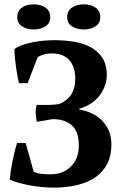

<svg xmlns="http://www.w3.org/2000/svg" viewBox="-20 -860 568 892"><path d="M227.5 11.7Q201.2 11.7 172.1 8.8Q143.1 5.9 116 0.7Q88.9 -4.4 65.2 -11.2Q41.5 -18.1 25.4 -25.4Q26.4 -40.5 29.5 -62.3Q32.7 -84 37.4 -107.4Q42 -130.9 47.6 -154.1Q53.2 -177.2 59.6 -195.8H99.1L136.7 -61.5Q153.3 -54.2 173.1 -52.2Q192.9 -50.3 213.4 -50.3Q244.6 -50.3 267.3 -59.1Q290 -67.9 308.6 -85.9Q346.2 -122.1 346.2 -183.1Q346.2 -250.5 313 -278.3Q280.3 -306.6 224.6 -306.6L151.4 -293.9Q147 -311 146 -332.8Q145 -354.5 150.4 -372.6H181.2Q189 -372.1 198.7 -372.3Q208.5 -372.6 218.5 -373Q228.5 -373.5 238 -374.5Q247.6 -375.5 254.9 -376.5Q291.5 -391.6 310.5 -420.4Q329.6 -449.2 329.6 -493.7Q329.6 -549.8 301.8 -580.8Q273.9 -611.8 220.7 -611.8Q198.2 -611.8 179.7 -605.7Q161.1 -599.6 154.8 -593.8L108.4 -473.6H68.4Q64.9 -487.3 61.3 -506.1Q57.6 -524.9 54.7 -546.1Q51.8 -567.4 49.6 -589.6Q47.4 -611.8 46.9 -632.3Q64.5 -644.5 88.4 -652.3Q112.3 -660.2 137.7 -664.8Q163.1 -669.4 187.7 -671.4Q212.4 -673.3 231.9 -673.3Q277.8 -673.3 321.8 -666.5Q365.7 -659.7 399.9 -641.6Q434.1 -623.5 455.1 -592Q476.1 -560.5 476.1 -510.7Q476.1 -462.9 444.3 -418.5Q412.6 -374.5 348.1 -354.5V-351.1Q377.9 -346.2 405 -334Q432.1 -321.8 452.6 -301.5Q473.1 -281.2 485.4 -253.2Q497.6 -225.1 497.6 -188.5Q497.6 -137.7 478.8 -100.1Q460 -62.5 424.8 -37.6Q389.6 -12.7 339.6 -0.5Q289.6 11.7 227.5 11.7ZM60.1 -779.3Q60.1 -809.6 81.8 -824.7Q103.5 -839.8 136.7 -839.8Q169.4 -839.8 191.4 -824.7Q213.4 -809.6 213.4 -779.3Q213.4 -752.9 191.4 -738Q169.4 -723.1 136.7 -723.1Q103.5 -723.1 81.8 -738Q60.1 -752.9 60.1 -779.3ZM292 -779.3Q292 -809.6 314.2 -824.7Q336.4 -839.8 369.6 -839.8Q402.3 -839.8 424.1 -824.7Q445.8 -809.6 445.8 -779.3Q445.8 -752.9 424.1 -738Q402.3 -723.1 369.6 -723.1Q336.4 -723.1 314.2 -738Q292 -752.9 292 -779.3Z"/></svg>

Font: PT Astra Serif
Style: Bold
Weight: 700
Designer: A.Korolkova, I. Chaeva
Foundry: ParaType Ltd
Version: Version 1.002